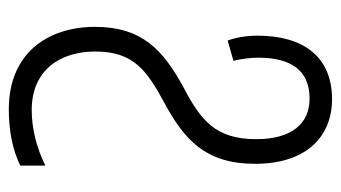

<svg xmlns="http://www.w3.org/2000/svg" viewBox="-189 -575 774 436"><g transform="rotate(90 198.0 -357.0)"><path d="M228 10C276 10 319 2 356 -16V-73C314 -52 269 -42 230 -42C138 -42 97 -108 97 -186C97 -273 139 -303 215 -344C296 -388 352 -436 352 -549C352 -665 291 -724 205 -724C109 -724 61 -659 61 -555C61 -530 65 -506 72 -487L118 -500C114 -518 111 -537 111 -556C111 -626 136 -673 204 -673C261 -673 296 -632 296 -552C296 -459 253 -426 179 -387C92 -340 41 -291 41 -186C41 -76 103 10 228 10Z"/></g></svg>

Font: Noto Sans UI Condensed Light
Style: Regular
Weight: 300
Width: 3
Designer: Monotype Design Team
Foundry: Monotype Imaging Inc.
Version: Version 1.901